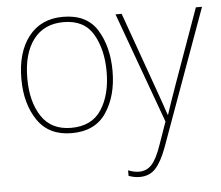

<svg xmlns="http://www.w3.org/2000/svg" viewBox="-54 -599 1038 902"><g transform="rotate(-5 465.0 -147.5)"><path d="M485 -264Q485 -379 436 -458.5Q387 -538 275 -538Q171 -538 113 -464Q55 -390 55 -264Q55 -146 108.5 -68Q162 10 269 10Q380 10 432.5 -69Q485 -148 485 -264ZM83 -264Q83 -381 133 -447Q183 -513 275 -513Q373 -513 415 -440.5Q457 -368 457 -264Q457 -155 411.5 -85Q366 -15 269 -15Q175 -15 129 -84.5Q83 -154 83 -264ZM522 -528 712 -6 674 102Q652 166 628 192Q604 218 568 218Q545 218 517 207V233Q543 243 569 243Q616 243 644.5 211.5Q673 180 697 115L930 -528H901L772 -168Q756 -123 745 -91Q734 -59 727 -37H725Q712 -77 678 -172L551 -528Z"/></g></svg>

Font: Noto Sans Display Thin
Style: Regular
Weight: 250
Designer: Monotype Design Team
Foundry: Monotype Imaging Inc.
Version: Version 1.900